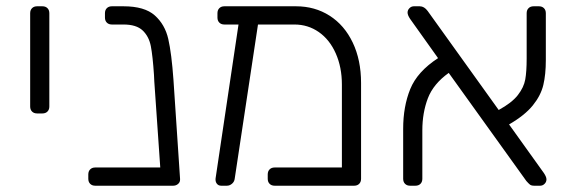

<svg xmlns="http://www.w3.org/2000/svg" viewBox="-20 -591 1815 611"><path d="M76 -252V-549Q76 -559 82 -565Q88 -571 98 -571H115Q125 -571 131 -565Q137 -559 137 -549V-252Q137 -242 131 -236Q125 -230 115 -230H98Q88 -230 82 -236Q76 -242 76 -252Z M553 -19Q553 -11 546.5 -5.5Q540 0 531 0H283Q273 0 267 -6Q261 -12 261 -22V-36Q261 -46 267 -52Q273 -58 283 -58H490L471 -332L470 -353Q466 -413 460 -444Q454 -475 434 -494Q414 -513 373 -513H336Q326 -513 320 -519Q314 -525 314 -535V-549Q314 -559 320 -565Q326 -571 336 -571H373Q440 -571 472.5 -542Q505 -513 515.5 -467Q526 -421 532 -337L553 -22Z M1129 -327V-22Q1129 -12 1123 -6Q1117 0 1107 0H854Q844 0 838 -6Q832 -12 832 -22V-36Q832 -46 838 -52Q844 -58 854 -58H1068V-322Q1068 -377 1048.5 -421Q1029 -465 994.5 -489Q960 -513 917 -513H801L727 -23Q726 -13 718.5 -6.5Q711 0 702 0H684Q675 0 670 -6.5Q665 -13 666 -23L739 -513H694Q684 -513 678 -519Q672 -525 672 -535V-549Q672 -559 678 -565Q684 -571 694 -571H922Q982 -571 1029 -541Q1076 -511 1102.5 -455.5Q1129 -400 1129 -327Z M1719 -20Q1719 -12 1713 -6Q1707 0 1699 0H1680Q1671 0 1666.5 -3.5Q1662 -7 1655 -15L1408 -359Q1359 -324 1341.5 -278Q1324 -232 1324 -176V-22Q1324 -12 1318 -6Q1312 0 1302 0H1285Q1275 0 1269 -6Q1263 -12 1263 -22V-181Q1263 -252 1285.5 -307.5Q1308 -363 1374 -406L1285 -531Q1277 -543 1277 -551Q1277 -559 1283 -565Q1289 -571 1297 -571H1316Q1330 -571 1341 -556L1567 -241Q1609 -264 1628 -288.5Q1647 -313 1651.5 -338Q1656 -363 1656 -405V-549Q1656 -559 1662 -565Q1668 -571 1678 -571H1695Q1705 -571 1711 -565Q1717 -559 1717 -549V-400Q1717 -354 1709 -320.5Q1701 -287 1675.5 -255.5Q1650 -224 1600 -195L1711 -40Q1719 -28 1719 -20Z"/></svg>

Font: Hezaedrus Light
Style: Regular
Weight: 300
Designer: Hubert & Fischer
Foundry: Hubert & Fischer
Version: Version 1.10;September 3, 2019;FontCreator 11.5.0.2425 64-bi